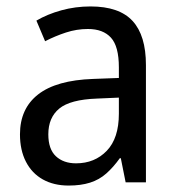

<svg xmlns="http://www.w3.org/2000/svg" viewBox="-20 -566 548 596"><path d="M261 -546Q350 -546 391.5 -501Q433 -456 433 -364V0H370L355 -75H352Q332 -47 310 -27.5Q288 -8 259.5 1Q231 10 193 10Q147 10 113 -9Q79 -28 60.5 -64Q42 -100 42 -149Q42 -229 98.5 -273Q155 -317 269 -321L349 -324V-357Q349 -422 324.5 -449Q300 -476 253 -476Q218 -476 184.5 -465Q151 -454 120 -438L93 -502Q127 -522 170.5 -534Q214 -546 261 -546ZM281 -260Q198 -257 164 -229Q130 -201 130 -149Q130 -103 153.5 -81Q177 -59 216 -59Q274 -59 311.5 -98Q349 -137 349 -213V-263Z"/></svg>

Font: Noto Sans Hebrew SemiCondensed
Style: Regular
Weight: 400
Width: 4
Designer: Monotype Design Team
Foundry: Monotype Imaging Inc.
Version: Version 2.003